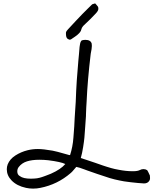

<svg xmlns="http://www.w3.org/2000/svg" viewBox="-20 -1093 935 1144"><path d="M529.3 -1067.4Q532.7 -1069.3 546.9 -1072.8Q547.9 -1071.3 554.2 -1064.9Q560.5 -1058.6 563.2 -1054Q565.9 -1049.3 565.9 -1043.5V-1041.5V-1039.1Q565.9 -1028.8 549.8 -1011.7Q513.2 -973.1 493.7 -955.6Q475.1 -939.9 467.8 -926.8Q465.3 -917 461.7 -909.2Q458 -901.4 450.9 -894.5Q443.8 -887.7 439.7 -884Q435.5 -880.4 425.3 -873.5Q415 -866.7 411.6 -864.3Q410.6 -863.8 408 -861.8Q405.3 -859.9 403.6 -858.9Q401.9 -857.9 399.7 -857.2Q397.5 -856.4 395.3 -856.4Q393.1 -856.4 390.6 -857.9Q373 -862.3 373 -889.6V-895Q372.6 -898.9 374 -902.6Q375.5 -906.2 377 -908.4Q378.4 -910.6 382.1 -914.6Q385.7 -918.5 386.7 -919.9Q401.9 -937.5 431.2 -967.8Q460.4 -998 470.2 -1008.8Q480.5 -1020 500.5 -1039.1Q520.5 -1058.1 529.3 -1067.4ZM467.3 -852.5Q478 -855.5 489.3 -855.5Q520 -855.5 526.4 -833Q527.3 -826.2 527.3 -818.8Q527.3 -804.2 520.5 -772.5Q501.5 -613.3 496.1 -487.3Q495.6 -480 493.9 -451.9Q492.2 -423.8 492.2 -408.7Q492.2 -405.3 492.2 -401.9Q491.2 -389.6 488 -341.8Q484.9 -293.9 482.9 -272.9Q481 -252 475.3 -216.1Q469.7 -180.2 461.4 -151.4Q466.8 -149.4 498.5 -139.2Q530.3 -128.9 546.9 -123Q548.3 -122.6 568.4 -115.5Q588.4 -108.4 593.5 -106.7Q598.6 -105 615.5 -99.6Q632.3 -94.2 641.4 -91.8Q650.4 -89.4 663.3 -86.2Q676.3 -83 687 -81.5Q731 -72.8 769.5 -72.8Q771.5 -72.8 773.4 -72.8Q799.8 -72.8 814 -80.1Q823.2 -85.4 835 -85.4Q847.2 -85.4 856.9 -79.1Q860.8 -74.7 873 -47.4Q873 -44.9 873.5 -39.6Q874 -34.2 874 -31.2Q874 -21 869.1 -15.1Q859.4 0 837.4 0Q835 0 832.5 -0.5Q808.1 -1.5 759.8 -7.1Q711.4 -12.7 692.4 -17.6Q662.6 -23.4 633.3 -32.2Q604 -41 559.3 -56.6Q514.6 -72.3 501.5 -76.7Q496.1 -78.6 481.2 -84.2Q466.3 -89.8 454.8 -93.5Q443.4 -97.2 434.6 -98.6Q431.2 -95.2 419.9 -81.5Q408.7 -67.9 401.9 -62.5Q322.8 6.3 220.2 26.4Q199.7 30.8 177.2 30.8Q155.3 30.8 135.3 26.4Q80.1 14.6 48.8 -18.1Q20.5 -47.4 20.5 -84.5Q20.5 -99.6 25.9 -113.8Q38.6 -145.5 71.8 -166.7Q105 -188 144.5 -197.8Q173.8 -205.1 205.6 -205.1Q237.3 -205.1 293.5 -195.3Q311.5 -192.4 380.9 -172.4Q382.3 -172.4 387.9 -170.4Q393.6 -168.5 397.5 -168.9Q413.6 -218.3 417.5 -273.9Q419.9 -294.9 422.4 -339.4Q424.8 -383.8 424.8 -387.2Q425.3 -397.9 427.7 -432.4Q430.2 -466.8 431.2 -485.4Q433.6 -555.2 437.5 -613.8Q442.9 -688.5 446.8 -730.5Q447.3 -739.7 450.4 -768.6Q453.6 -797.4 454.1 -813Q454.6 -815.4 456.1 -825.7Q457.5 -835.9 460 -842Q462.4 -848.1 467.3 -852.5ZM91.8 -98.1Q83 -86.9 83 -71.8Q83 -51.8 98.6 -43.5Q118.2 -28.3 164.6 -28.3Q175.3 -28.3 187.5 -29.3Q194.3 -29.8 201.2 -30.8Q208 -31.7 216.1 -33.9Q224.1 -36.1 229 -37.6Q233.9 -39.1 243.7 -42.7Q253.4 -46.4 256.3 -47.4Q259.3 -48.3 270.8 -53Q282.2 -57.6 283.7 -58.1Q342.3 -84 369.1 -115.7Q344.2 -128.4 267.6 -138.2Q241.7 -141.1 213.9 -141.1Q171.4 -141.1 140.9 -131.6Q110.4 -122.1 91.8 -98.1Z"/></svg>

Font: Avessa
Style: Medium
Weight: 500
Designer: Arman Khorramak
Foundry: Arman Khorramak
Version: Version 1.000; ttfautohint (v1.8.1)